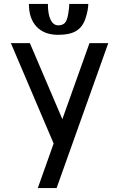

<svg xmlns="http://www.w3.org/2000/svg" viewBox="-20 -728 601 970"><path d="M295 -126 131 -510H35L251 -3L171 222H266L527 -510H432ZM426 -708H330Q330 -690 324.5 -657Q319 -624 307.5 -612Q296 -600 274 -600Q250 -600 236 -627.5Q222 -655 222 -708H126Q126 -634 165 -593Q204 -552 274 -552Q333 -552 365.5 -572Q398 -592 412 -635Q426 -678 426 -708Z"/></svg>

Font: LXGW Marker Gothic
Style: Regular
Weight: 400
Version: Version 1.001